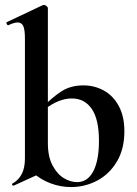

<svg xmlns="http://www.w3.org/2000/svg" viewBox="-20 -745 556 778"><path d="M110 -48 174 -165Q174 -110 193 -74.5Q212 -39 239 -23Q266 -7 292 -7Q335 -7 358 -51Q381 -95 381 -174Q381 -261 352 -303.5Q323 -346 271 -346Q218 -346 161 -302L152 -310Q193 -352 230 -375.5Q267 -399 318 -399Q363 -399 401 -378Q439 -357 461.5 -315Q484 -273 484 -213Q484 -141 453.5 -90Q423 -39 373.5 -13Q324 13 268 13Q225 13 184 -2.5Q143 -18 110 -48ZM34 7Q30 7 29 3Q28 -1 32 -2Q56 -16 68.5 -40.5Q81 -65 81 -103V-589Q81 -624 74.5 -639Q68 -654 51 -654Q38 -654 14 -643H13Q9 -643 7 -648.5Q5 -654 7 -655L153 -724L158 -725Q163 -725 168.5 -720.5Q174 -716 174 -712V-56L36 7Z"/></svg>

Font: Cormorant Infant
Style: Bold
Weight: 700
Designer: Christian Thalmann (Catharsis Fonts)
Foundry: Catharsis Fonts
Version: Version 4.000